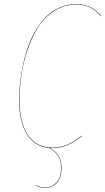

<svg xmlns="http://www.w3.org/2000/svg" viewBox="-20 -710 511 932"><path d="M351.1 -689.9Q424.8 -689.9 471.2 -632.8L470.2 -630.9Q423.8 -688 351.1 -688Q292.5 -688 244.6 -657.7Q196.8 -627.4 166 -579.6Q135.3 -531.7 114 -469.2Q92.8 -406.7 84 -345Q75.2 -283.2 75.2 -223.1Q75.2 -112.3 116.9 -52.7Q158.7 6.8 234.9 6.8Q309.1 6.8 376 -51.8L377 -49.8Q310.1 8.8 234.9 8.8H222.2Q247.1 21 262.9 44.9Q278.8 68.8 278.8 104Q278.8 151.9 256.1 177Q233.4 202.1 201.2 202.1Q176.3 202.1 154.8 190.9V189Q178.2 200.2 201.2 200.2Q232.4 200.2 254.6 175.5Q276.9 150.9 276.9 104Q276.9 67.4 259.8 43.5Q242.7 19.5 217.3 8.3Q148.4 1.5 110.8 -58.3Q73.2 -118.2 73.2 -223.1Q73.2 -265.6 77.9 -309.8Q82.5 -354 92.8 -400.1Q103 -446.3 118.2 -488Q133.3 -529.8 156 -566.9Q178.7 -604 206.5 -631.1Q234.4 -658.2 271.5 -674.1Q308.6 -689.9 351.1 -689.9Z"/></svg>

Font: Fira Sans Compressed Two
Style: Italic
Weight: 100
Width: 3
Italic angle: -8°
Designer: Carrois Corporate & Edenspiekermann AG
Foundry: Carrois Corporate GbR & Edenspiekermann AG
Version: Version 4.203;PS 004.203;hotconv 1.0.88;makeotf.lib2.5.64775